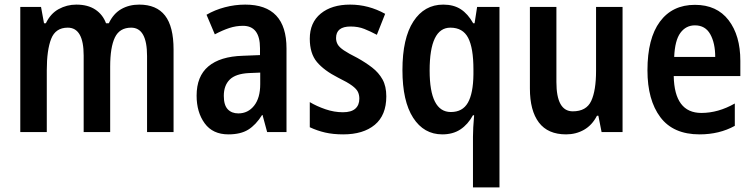

<svg xmlns="http://www.w3.org/2000/svg" viewBox="-20 -573 3269 833"><path d="M584 -553Q659 -553 696 -505.5Q733 -458 733 -358V0H618V-330Q618 -453 549 -453Q499 -453 478.5 -410.5Q458 -368 458 -284V0H343V-332Q343 -453 274 -453Q221 -453 202 -404.5Q183 -356 183 -268V0H68V-543H158L171 -472H179Q199 -514 234.5 -533.5Q270 -553 311 -553Q361 -553 393.5 -531.5Q426 -510 440 -472H452Q472 -514 506 -533.5Q540 -553 584 -553Z M1044 -553Q1223 -553 1223 -363V0H1139L1119 -74H1117Q1090 -31 1057 -10.5Q1024 10 971 10Q903 10 868 -38Q833 -86 833 -158Q833 -242 884 -285Q935 -328 1033 -331L1108 -334V-364Q1108 -461 1034 -461Q1004 -461 975 -451.5Q946 -442 912 -424L876 -509Q912 -530 955.5 -541.5Q999 -553 1044 -553ZM1060 -256Q1002 -253 976.5 -227.5Q951 -202 951 -157Q951 -117 968 -99Q985 -81 1014 -81Q1056 -81 1082.5 -114.5Q1109 -148 1109 -208V-258Z M1656 -155Q1656 -73 1606 -31.5Q1556 10 1469 10Q1425 10 1390.5 2Q1356 -6 1324 -21V-130Q1354 -112 1392 -99Q1430 -86 1468 -86Q1504 -86 1521.5 -101.5Q1539 -117 1539 -145Q1539 -161 1533 -174Q1527 -187 1507.5 -201.5Q1488 -216 1447 -236Q1386 -267 1355 -304Q1324 -341 1324 -405Q1324 -475 1371.5 -514Q1419 -553 1499 -553Q1579 -553 1651 -513L1615 -422Q1587 -437 1560.5 -447.5Q1534 -458 1501 -458Q1438 -458 1438 -408Q1438 -393 1445 -380.5Q1452 -368 1472 -354.5Q1492 -341 1530 -322Q1566 -302 1594.5 -280Q1623 -258 1639.5 -228.5Q1656 -199 1656 -155Z M2032 20Q2032 -15 2037 -73H2032Q2010 -33 1977.5 -11.5Q1945 10 1899 10Q1819 10 1772.5 -62Q1726 -134 1726 -269Q1726 -407 1773.5 -480Q1821 -553 1903 -553Q1948 -553 1979 -533Q2010 -513 2033 -472H2039L2050 -543H2147V240H2032ZM1936 -87Q1987 -87 2010 -127.5Q2033 -168 2034 -250V-272Q2034 -365 2011 -409Q1988 -453 1934 -453Q1844 -453 1844 -267Q1844 -87 1936 -87Z M2681 -543V0H2590L2576 -71H2570Q2549 -30 2514 -10Q2479 10 2436 10Q2357 10 2318 -41.5Q2279 -93 2279 -189V-543H2394V-217Q2394 -90 2465 -90Q2524 -90 2545 -135Q2566 -180 2566 -266V-543Z M2995 -552Q3090 -552 3141 -485.5Q3192 -419 3192 -309V-243H2903Q2906 -83 3023 -83Q3096 -83 3168 -124V-27Q3101 10 3015 10Q2901 10 2845 -64.5Q2789 -139 2789 -268Q2789 -406 2843 -479Q2897 -552 2995 -552ZM2995 -463Q2956 -463 2932 -430.5Q2908 -398 2905 -326H3083Q3083 -386 3061.5 -424.5Q3040 -463 2995 -463Z"/></svg>

Font: Noto Sans Kannada Condensed SemiBold
Style: Regular
Weight: 600
Width: 3
Designer: Jelle Bosma - Monotype Design Team
Foundry: Monotype Imaging Inc.
Version: Version 2.005; ttfautohint (v1.8.4.7-5d5b)